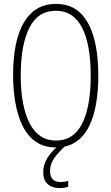

<svg xmlns="http://www.w3.org/2000/svg" viewBox="-20 -744 570 982"><path d="M266 10Q204 10 162 -20Q120 -50 95 -101.5Q70 -153 58.5 -219.5Q47 -286 47 -359Q47 -537 103 -630.5Q159 -724 266 -724Q344 -724 391.5 -677Q439 -630 461 -547.5Q483 -465 483 -359Q483 -284 472 -217Q461 -150 436 -99Q411 -48 369 -19Q327 10 266 10ZM266 -25Q356 -25 400 -111.5Q444 -198 444 -358Q444 -517 399.5 -603Q355 -689 266 -689Q174 -689 130 -601.5Q86 -514 86 -358Q86 -202 131.5 -113.5Q177 -25 266 -25ZM284 218Q246 218 223.5 197Q201 176 201 136Q201 97 224.5 60.5Q248 24 293 -11L317 0Q282 31 259 62.5Q236 94 236 130Q236 187 289 187Q312 187 329 181V211Q321 214 309.5 216Q298 218 284 218Z"/></svg>

Font: Noto Sans Mono Condensed ExtraLight
Style: Regular
Weight: 200
Width: 3
Designer: Monotype Design Team
Foundry: Monotype Imaging Inc.
Version: Version 2.014; ttfautohint (v1.8.4.7-5d5b)